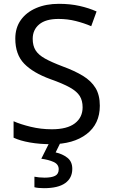

<svg xmlns="http://www.w3.org/2000/svg" viewBox="-20 -744 589 1004"><path d="M502 -191Q502 -96 433 -43Q364 10 247 10Q187 10 136 1Q85 -8 51 -24V-110Q87 -94 140.5 -81Q194 -68 251 -68Q331 -68 371.5 -99Q412 -130 412 -183Q412 -218 397 -242Q382 -266 345.5 -286.5Q309 -307 244 -330Q153 -363 106.5 -411Q60 -459 60 -542Q60 -599 89 -639.5Q118 -680 169.5 -702Q221 -724 288 -724Q347 -724 396 -713Q445 -702 485 -684L457 -607Q420 -623 376.5 -634Q333 -645 286 -645Q219 -645 185 -616.5Q151 -588 151 -541Q151 -505 166 -481Q181 -457 215 -438Q249 -419 307 -397Q370 -374 413.5 -347.5Q457 -321 479.5 -284Q502 -247 502 -191ZM358 139Q358 187 321 213.5Q284 240 210 240Q178 240 160 235V180Q169 182 184 183.5Q199 185 213 185Q249 185 268 175.5Q287 166 287 141Q287 115 260.5 103Q234 91 196 86L239 0H297L271 53Q307 61 332.5 81Q358 101 358 139Z"/></svg>

Font: Noto IKEA Latin
Style: Regular
Weight: 400
Designer: Monotype Design Team
Foundry: Monotype Imaging Inc.
Version: Version 1.0